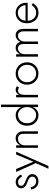

<svg xmlns="http://www.w3.org/2000/svg" viewBox="1482 -2302 1040 4044"><g transform="rotate(-90 2002.0 -280.0)"><path d="M78 -155Q89 -105 121 -72Q153 -39 205 -39Q249 -39 276 -62Q303 -85 303 -121Q303 -147 285.5 -167.5Q268 -188 247 -198Q226 -208 190 -221Q128 -243 93.5 -273Q59 -303 59 -358Q59 -408 97 -438.5Q135 -469 191 -469Q250 -469 290.5 -433.5Q331 -398 347 -353L304 -337Q260 -420 191 -420Q111 -420 111 -355Q111 -320 142.5 -298Q174 -276 229 -256Q357 -209 357 -125Q357 -62 314.5 -26Q272 10 202 10Q135 10 88.5 -34Q42 -78 31 -141Z M828 -460 528 220H470L588 -47L402 -460H464L618 -97L770 -460Z M1206 -296Q1206 -421 1098 -421Q1040 -421 1001.5 -380Q963 -339 963 -280V0H911V-460H963V-370Q984 -416 1022.5 -443Q1061 -470 1110 -470Q1181 -470 1219.5 -426Q1258 -382 1258 -302V0H1206Z M1605 -39Q1671 -39 1720 -94Q1769 -149 1769 -230Q1769 -311 1720 -366Q1671 -421 1605 -421Q1530 -421 1479.5 -369Q1429 -317 1429 -230Q1429 -143 1479.5 -91Q1530 -39 1605 -39ZM1598 -470Q1656 -470 1700.5 -438.5Q1745 -407 1769 -352V-780H1821V0H1769V-108Q1745 -53 1700.5 -21.5Q1656 10 1598 10Q1503 10 1439.5 -56Q1376 -122 1376 -230Q1376 -338 1439.5 -404Q1503 -470 1598 -470Z M2179 -399Q2148 -421 2119 -421Q2071 -421 2048.5 -382Q2026 -343 2026 -280V0H1974V-460H2026V-393Q2064 -470 2131 -470Q2179 -470 2208 -442Z M2345.5 -367Q2293 -313 2293 -230Q2293 -147 2345.5 -93Q2398 -39 2476 -39Q2554 -39 2606.5 -93Q2659 -147 2659 -230Q2659 -313 2606.5 -367Q2554 -421 2476 -421Q2398 -421 2345.5 -367ZM2307.5 -58Q2240 -126 2240 -230Q2240 -334 2307.5 -402Q2375 -470 2476 -470Q2577 -470 2644.5 -402Q2712 -334 2712 -230Q2712 -126 2644.5 -58Q2577 10 2476 10Q2375 10 2307.5 -58Z M3416 -302V0H3364V-296Q3364 -421 3270 -421Q3218 -421 3183.5 -380Q3149 -339 3149 -280V0H3097V-296Q3097 -421 3003 -421Q2951 -421 2916.5 -380Q2882 -339 2882 -280V0H2830V-460H2882V-374Q2901 -419 2936 -444.5Q2971 -470 3015 -470Q3115 -470 3141 -371Q3161 -416 3199 -443Q3237 -470 3282 -470Q3347 -470 3381.5 -426.5Q3416 -383 3416 -302Z M3534 -231Q3534 -338 3596 -404Q3658 -470 3755 -470Q3846 -470 3906 -406.5Q3966 -343 3966 -242Q3966 -233 3964 -217H3587Q3591 -136 3636.5 -87.5Q3682 -39 3753 -39Q3857 -39 3916 -134L3958 -107Q3921 -51 3875 -20.5Q3829 10 3747 10Q3656 10 3595 -58.5Q3534 -127 3534 -231ZM3915 -262Q3911 -332 3866 -378Q3821 -424 3754 -424Q3688 -424 3640 -380Q3592 -336 3588 -262Z"/></g></svg>

Font: Renner* Light
Style: Light
Weight: 300
Version: Version 003.000 ; ttfautohint (v0.97) -l 8 -r 50 -G 200 -x 1